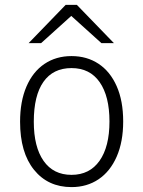

<svg xmlns="http://www.w3.org/2000/svg" viewBox="-20 -752 584 784"><path d="M62 -255Q62 -338 88 -398.5Q114 -459 161.5 -491Q209 -523 272 -523Q335 -523 382.5 -491.5Q430 -460 456.5 -400Q483 -340 483 -256Q483 -173 456.5 -112.5Q430 -52 382.5 -20Q335 12 272 12Q176 12 119 -58.5Q62 -129 62 -255ZM427 -256Q427 -359 387 -416.5Q347 -474 272 -474Q197 -474 157.5 -418Q118 -362 118 -255Q118 -152 158 -95Q198 -38 272 -38Q346 -38 386.5 -95.5Q427 -153 427 -256ZM271 -687 148 -576H97L248 -732H294L445 -576H394Z"/></svg>

Font: Overpass ExtraLight
Style: Regular
Weight: 200
Designer: Delve Withrington, Thomas Jockin
Foundry: Delve Fonts
Version: Version 3.000;DELV;Overpass